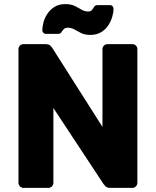

<svg xmlns="http://www.w3.org/2000/svg" viewBox="-20 -915 759 935"><path d="M95 0Q84 0 77 -7.5Q70 -15 70 -25V-675Q70 -686 77 -693Q84 -700 95 -700H201Q218 -700 225.5 -692.5Q233 -685 235 -681L479 -297V-675Q479 -686 486 -693Q493 -700 504 -700H624Q635 -700 642 -693Q649 -686 649 -675V-26Q649 -15 642 -7.5Q635 0 624 0H517Q501 0 493.5 -8Q486 -16 484 -19L240 -389V-25Q240 -15 233 -7.5Q226 0 215 0ZM420 -745Q393 -745 375 -754Q357 -763 342.5 -771.5Q328 -780 310 -780Q297 -780 290.5 -773Q284 -766 279 -758Q274 -750 263 -750H203Q196 -750 191 -755.5Q186 -761 186 -767Q186 -783 191.5 -805Q197 -827 210.5 -847.5Q224 -868 245.5 -881.5Q267 -895 298 -895Q326 -895 344 -886Q362 -877 377 -868Q392 -859 409 -859Q423 -859 428.5 -867Q434 -875 439 -882.5Q444 -890 455 -890H515Q524 -890 528.5 -884.5Q533 -879 533 -872Q533 -856 527 -834.5Q521 -813 508 -792.5Q495 -772 473 -758.5Q451 -745 420 -745Z"/></svg>

Font: Rubik Light
Style: Bold
Weight: 700
Version: Version 2.104